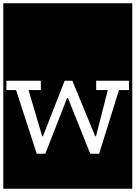

<svg xmlns="http://www.w3.org/2000/svg" viewBox="-32 -937 826 1170"><path d="M-12 213V-917H774V213ZM693 -388H754V-445H554V-388H625L553 -107H548L409 -445H362L230 -107H225L142 -388H217V-445H7V-388H66L192 0H244L377 -340H382L518 0H572Z"/></svg>

Font: Zilla Slab Highlight Regular
Style: Regular
Weight: 400
Designer: Typotheque Type Foundry
Foundry: Typotheque type foundry
Version: Version 1.1; 2017; ttfautohint (v1.6)